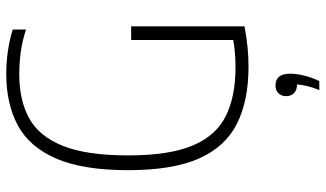

<svg xmlns="http://www.w3.org/2000/svg" viewBox="-228 -560 1015 598"><g transform="rotate(-90 279.0 -261.5)"><path d="M369.5 5.5Q264.5 5.5 192.8 -30.2Q121 -66 84.2 -148Q47.5 -230 47.5 -369Q47.5 -511 83.8 -594Q120 -677 187 -713Q254 -749 347 -749Q419.5 -749 485.5 -729V-687.5Q448.5 -699.5 414.2 -704Q380 -708.5 345.5 -708.5Q266 -708.5 209.8 -678Q153.5 -647.5 123.5 -573.5Q93.5 -499.5 93.5 -369Q93.5 -242 124 -169Q154.5 -96 215.5 -65.5Q276.5 -35 368 -35Q413.5 -35 453 -42V-360H495.5V-7Q458 0 428.5 2.8Q399 5.5 369.5 5.5ZM297 226Q305.5 205 309.5 188.2Q313.5 171.5 314.5 156.5H313Q297 156.5 287.5 147.2Q278 138 278 122.5Q278 108 287 98.8Q296 89.5 311 89.5Q348 89.5 348 135Q348 154 342.2 178.2Q336.5 202.5 325 226Z"/></g></svg>

Font: Encode Sans Condensed ExtraLight
Style: Regular
Weight: 200
Width: 3
Designer: Multiple Designers
Foundry: Impallari Type
Version: Version 3.000; ttfautohint (v1.8.3) -l 8 -r 50 -G 200 -x 14 